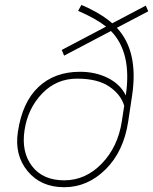

<svg xmlns="http://www.w3.org/2000/svg" viewBox="-20 -761 631 791"><path d="M481.9 -261.2 491.7 -325.2Q478 -371.6 430.2 -404.3Q382.3 -437 297.4 -437Q212.4 -437 153.6 -375.7Q94.7 -314.5 81.1 -224.6Q67.4 -134.8 112.1 -76.4Q156.7 -18.1 244.6 -18.1Q332.5 -18.1 399.2 -86.9Q465.8 -155.8 481.9 -261.2ZM53.7 -217.8Q71.8 -339.8 138.4 -402.6Q205.1 -465.3 309.6 -465.3Q374 -465.3 425 -439.5Q476.1 -413.6 498 -368.2L498.5 -369.6Q523.9 -544.9 437 -633.3L244.1 -531.7L234.4 -555.2L417 -651.4Q374.5 -685.1 301.8 -716.3L315.4 -740.7Q394.5 -707 442.4 -665L580.6 -737.8L590.8 -714.4L461.4 -646.5Q551.3 -550.3 524.4 -368.7L508.3 -261.2Q489.7 -137.2 415.3 -63.5Q340.8 10.3 244.6 10.3Q148.4 10.3 93.8 -55.9Q39.1 -122.1 53.7 -217.8Z"/></svg>

Font: Roboto-ThinItalic
Style: Italic
Weight: 250
Italic angle: -12°
Designer: Google
Version: Version 1.100141; 2013; ttfautohint (v0.94.14-c901) -l 8 -r 